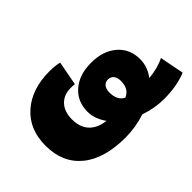

<svg xmlns="http://www.w3.org/2000/svg" viewBox="-96 -764 1018 1018"><g transform="rotate(-45 412.5 -255.0)"><path d="M369.1 12.2Q209.5 12.2 123.3 -58.6Q37.1 -129.4 37.1 -257.8Q37.1 -379.9 117.4 -450.9Q197.8 -522 331.1 -522Q373 -522 403.8 -514.2L377.9 -377.9Q370.1 -379.9 348.1 -379.9Q296.4 -379.9 265.6 -347.2Q234.9 -314.5 234.9 -256.8Q234.9 -198.2 266.6 -163.8Q298.3 -129.4 358.9 -122.1Q321.8 -174.3 321.8 -227.1Q321.8 -304.7 376 -351.3Q430.2 -397.9 519 -397.9Q607.9 -397.9 662.4 -351.1Q716.8 -304.2 716.8 -227.1Q716.8 -171.4 680.2 -122.1Q749.5 -128.4 798.8 -153.8L825.2 -17.1Q752.9 12.2 658.2 12.2Q587.4 12.2 518.1 -12.2Q443.8 12.2 369.1 12.2ZM476.1 -217.8Q476.1 -157.7 517.1 -138.2Q541 -149.4 552 -168.5Q563 -187.5 563 -217.8Q563 -243.2 551.3 -257.6Q539.6 -272 519 -272Q499.5 -272 487.8 -257.6Q476.1 -243.2 476.1 -217.8Z"/></g></svg>

Font: Mulish ExtraBlack
Style: Regular
Weight: 1000
Designer: Vernon Adams
Foundry: Vernon Adams
Version: Version 3.603; ttfautohint (v1.8.3)